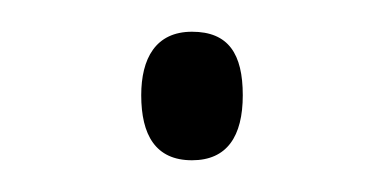

<svg xmlns="http://www.w3.org/2000/svg" viewBox="-20 -393 241 121"><path d="M69 -333C69 -308 78 -292 101 -292C123 -292 133 -307 133 -333C133 -359 124 -373 101 -373C78 -373 69 -356 69 -333Z"/></svg>

Font: Noto Sans Myanmar Condensed ExtraLight
Style: Regular
Weight: 200
Width: 3
Designer: Monotype Design Team
Foundry: Monotype Imaging Inc.
Version: Version 2.107